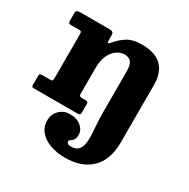

<svg xmlns="http://www.w3.org/2000/svg" viewBox="-177 -699 1103 1121"><g transform="rotate(30 375.0 -139.0)"><path d="M101 -428.5Q113.5 -428.5 117.2 -425.2Q121 -422 121 -409.5V-110.5Q121 -97 116.5 -94.2Q112 -91.5 98 -91.5H50.5Q38.5 -91.5 34.8 -88Q31 -84.5 31 -72V-19.5Q31 -8 33.2 -4Q35.5 0 46.5 0H337.5Q348.5 0 354 -2.8Q359.5 -5.5 359.5 -17.5V-73.5Q359.5 -85.5 355.2 -88.5Q351 -91.5 340 -91.5H317.5Q305.5 -91.5 302 -95.8Q298.5 -100 298.5 -111.5V-283Q298.5 -334.5 314.5 -368.5Q330.5 -402.5 355.5 -419.5Q380.5 -436.5 407.5 -436.5Q438 -436.5 452 -417.8Q466 -399 466 -354.5V-79Q466 -40 469 -1.5Q472 37 473.5 70.8Q475 104.5 469.8 130.5Q464.5 156.5 449.2 171.2Q434 186 403 186Q385.5 186 379.8 179.8Q374 173.5 374 166.5Q374 160 382.5 155.2Q391 150.5 399.8 140Q408.5 129.5 408.5 104Q408.5 72 380 48.2Q351.5 24.5 305 24.5Q264 24.5 235.5 52.5Q207 80.5 207 121Q207 165 233 196Q259 227 303.8 243.5Q348.5 260 404.5 260Q460 260 504 244.8Q548 229.5 579.2 199.5Q610.5 169.5 627 124.8Q643.5 80 643.5 20.5V-369Q643.5 -422.5 624.5 -460Q605.5 -497.5 566.2 -517.5Q527 -537.5 467 -537.5Q403 -537.5 365.5 -512.5Q328 -487.5 301.5 -454Q292.5 -443 288.2 -446.2Q284 -449.5 284 -468V-497Q284 -510.5 277 -515.2Q270 -520 259.5 -520H57.5Q44.5 -520 37.8 -516Q31 -512 31 -497.5V-450.5Q31 -436.5 34.5 -432.5Q38 -428.5 52 -428.5Z"/></g></svg>

Font: Besley ExtraBold
Style: Regular
Weight: 800
Designer: Owen Earl
Foundry: indestructible type*
Version: Version 2.001